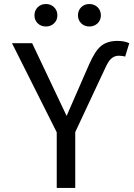

<svg xmlns="http://www.w3.org/2000/svg" viewBox="-20 -917 655 937"><path d="M590.8 -641Q584.6 -642.6 577.2 -643.8Q569.7 -645.1 560 -645.1Q539.5 -645.1 524.4 -632.3Q509.2 -619.5 494.9 -587.7L347.2 -272.3V0H256.9V-271.3L38.5 -706.2H136.9L305.1 -351.3L414.4 -601.5Q444.1 -669.7 474.4 -693.6Q504.6 -717.4 553.3 -717.4Q570.8 -717.4 584.6 -714.6Q598.5 -711.8 610.8 -706.2ZM204.6 -787.7Q180 -787.7 164.1 -803.1Q148.2 -818.5 148.2 -842.1Q148.2 -866.2 164.1 -881.8Q180 -897.4 204.6 -897.4Q227.7 -897.4 243.8 -881.8Q260 -866.2 260 -842.1Q260 -818.5 243.8 -803.1Q227.7 -787.7 204.6 -787.7ZM415.9 -787.7Q392.3 -787.7 376.4 -803.1Q360.5 -818.5 360.5 -842.1Q360.5 -866.2 376.4 -881.8Q392.3 -897.4 415.9 -897.4Q440 -897.4 456.2 -881.8Q472.3 -866.2 472.3 -842.1Q472.3 -818.5 456.2 -803.1Q440 -787.7 415.9 -787.7Z"/></svg>

Font: FiraCode Nerd Font
Style: Regular
Weight: 400
Designer: Carrois Corporate, Edenspiekermann AG, Nikita Prokopov
Foundry: Carrois Corporate, Edenspiekermann AG, Nikita Prokopov
Version: Version 6.002;Nerd Fonts 3.4.0